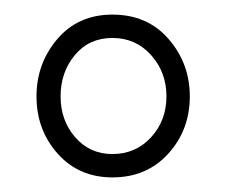

<svg xmlns="http://www.w3.org/2000/svg" viewBox="-20 -746 310 263"><path d="M134 -503Q88 -503 59 -535.5Q30 -568 30 -614Q30 -659 58.5 -692.5Q87 -726 134 -726Q182 -726 211 -692.5Q240 -659 240 -614Q240 -568 210.5 -535.5Q181 -503 134 -503ZM134 -535Q166 -535 187 -558Q208 -581 208 -614Q208 -647 187 -670.5Q166 -694 134 -694Q102 -694 82.5 -670.5Q63 -647 63 -614Q63 -581 83 -558Q103 -535 134 -535Z"/></svg>

Font: Georama Extended ExtraLight
Style: Regular
Weight: 200
Width: 7
Designer: Jean-Baptiste Levee
Foundry: Production Type
Version: Version 1.000